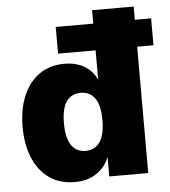

<svg xmlns="http://www.w3.org/2000/svg" viewBox="-52 -752 716 810"><g transform="rotate(-5 306.5 -347.0)"><path d="M233 11Q170 11 125.5 -20Q81 -51 57 -107.5Q33 -164 33 -239Q33 -315 57 -371.5Q81 -428 125.5 -459Q170 -490 231 -490Q285 -490 321.5 -465.5Q358 -441 373 -398H368V-535H209V-648H368V-705H544V-649H613V-535H544V0H379V-91H382Q366 -43 327 -16Q288 11 233 11ZM289 -116Q329 -116 350 -147Q371 -178 371 -239Q371 -301 350 -331.5Q329 -362 289 -362Q263 -362 244.5 -348.5Q226 -335 217 -308Q208 -281 208 -239Q208 -178 229 -147Q250 -116 289 -116Z"/></g></svg>

Font: Nunito Sans 10pt SemiCondensed Black
Style: Regular
Weight: 900
Width: 4
Designer: Vernon Adams
Foundry: Vernon Adams
Version: Version 3.101;gftools[0.9.27]